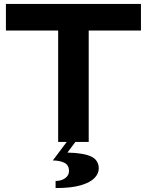

<svg xmlns="http://www.w3.org/2000/svg" viewBox="-20 -720 745 974"><path d="M10 -565V-700H695V-565H430V0H275V-565ZM330 148Q330 117 306 105.5Q282 94 248 94L338 -26H382L322 54Q406 56 443.5 74.5Q481 93 481 135Q481 160 460 182.5Q439 205 391 219.5Q343 234 262 234V198Q291 198 310.5 184Q330 170 330 148Z"/></svg>

Font: Copperplate Sans CC
Style: Bold
Weight: 700
Designer: indestructible type*
Foundry: Cowboy Collective
Version: Version 1.000